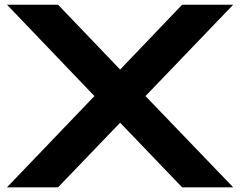

<svg xmlns="http://www.w3.org/2000/svg" viewBox="-20 -797 1022 817"><path d="M754.9 0 491.2 -274.9 227.1 0H9.8L381.8 -388.2L9.8 -776.9H227.1L491.2 -501L754.9 -776.9H972.2L599.1 -388.2L972.2 0Z"/></svg>

Font: Sporting Grotesque
Style: Bold
Weight: 700
Designer: Lucas LE BIHAN
Foundry: Lucas LE BIHAN
Version: Version 2.002;PS 2.2;hotconv 1.0.88;makeotf.lib2.5.647800